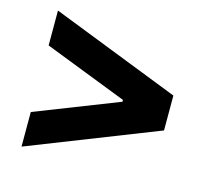

<svg xmlns="http://www.w3.org/2000/svg" viewBox="-81 -637 762 702"><g transform="rotate(15 300.0 -286.5)"><path d="M56 -29V-160L370 -283V-290L56 -412V-544L544 -353V-221Z"/></g></svg>

Font: Nunito Sans 6pt Black
Style: Regular
Weight: 900
Version: Version 3.101;gftools[0.9.27]